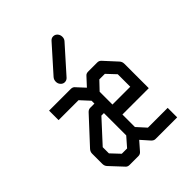

<svg xmlns="http://www.w3.org/2000/svg" viewBox="-186 -802 858 858"><g transform="rotate(-45 243.0 -373.0)"><path d="M214 -294H198L102.5 -190V-151L142 -109H175.5L214 -153ZM214 -354V-372L174.5 -415H48.5V-475H185.5Q198 -475 204.5 -467L240.5 -428L276.5 -467Q283 -475 295 -475H353Q364 -475 371.5 -467L426.5 -407Q434.5 -398 434.5 -385V-231H268V-152L307 -109H432V-49H295Q285 -49 276.5 -58L241 -98L206 -58Q198.5 -49 187 -49H131.5Q119 -49 112.5 -57L56.5 -117Q48.5 -125.5 48.5 -139V-203Q48.5 -214.5 56.5 -224L168.5 -345Q177 -354 187 -354ZM268 -294H380.5V-373L341 -415H306L268 -375ZM169 -524Q161 -532.5 161 -545Q161 -558 169 -567L277 -688Q285 -697 296 -697Q308 -697 316 -688Q324 -679 324 -666Q324 -653.5 316 -645L208 -524Q200 -515 188 -515Q177 -515 169 -524Z"/></g></svg>

Font: 3270 Nerd Font Mono SemCond
Style: Regular
Weight: 400
Monospace: yes
Version: Version 3.0.1;Nerd Fonts 3.1.1